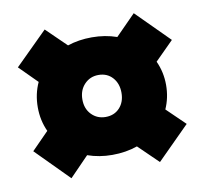

<svg xmlns="http://www.w3.org/2000/svg" viewBox="-64 -634 692 653"><g transform="rotate(-10 282.5 -308.0)"><path d="M132 -50 20 -163 79 -223Q61 -262 61 -307Q61 -353 79 -392L18 -453L130 -564L199 -497Q238 -510 283 -510Q329 -510 369 -496L438 -566L550 -454L486 -390Q504 -351 504 -307Q504 -263 487 -225L550 -164L438 -52L370 -118Q330 -104 283 -104Q238 -104 198 -118ZM283 -235Q313 -235 331.5 -255Q350 -275 350 -307Q350 -339 331.5 -359.5Q313 -380 283 -380Q254 -380 234.5 -359.5Q215 -339 215 -307Q215 -275 234.5 -255Q254 -235 283 -235Z"/></g></svg>

Font: Lexend ExtraBold
Style: Regular
Weight: 800
Designer: Bonnie Shaver-Troup, Thomas Jockin
Foundry: Lexend
Version: Version 1.007; ttfautohint (v1.8.3)